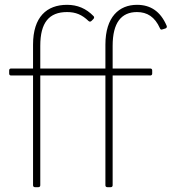

<svg xmlns="http://www.w3.org/2000/svg" viewBox="-20 -776 712 796"><path d="M139 0C144 0 147 -3 147 -8V-463H417V-8C417 -3 420 0 425 0H439C444 0 447 -3 447 -8V-463H603C608 -463 611 -466 611 -471V-484C611 -489 608 -492 603 -492H447V-586C447 -682 483 -726 548 -726C590 -726 622 -706 643 -659C645 -654 648 -652 653 -654L666 -658C671 -660 673 -664 671 -669C645 -730 603 -756 548 -756C474 -756 417 -706 417 -591V-492H147V-586C147 -682 183 -726 258 -726C294 -726 320 -715 347 -689C351 -685 356 -686 359 -689L367 -697C370 -700 372 -705 368 -709C337 -741 301 -756 258 -756C174 -756 117 -706 117 -591V-492H26C21 -492 18 -489 18 -484V-471C18 -466 21 -463 26 -463H117V-8C117 -3 120 0 125 0Z"/></svg>

Font: LINE Seed Sans TH Thin
Style: Regular
Weight: 250
Designer: Dalton Maag Ltd | Thai characters by Cadson Demak Co.,Ltd.
Foundry: Dalton Maag Ltd
Version: Version 1.003